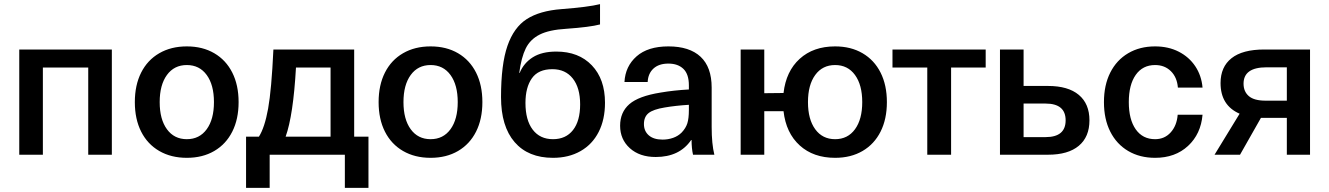

<svg xmlns="http://www.w3.org/2000/svg" viewBox="-20 -747 6418 927"><path d="M406 0V-421H187V0H73V-508H520V0Z M882 -523Q958 -523 1014.5 -490Q1071 -457 1101.5 -396.5Q1132 -336 1132 -254Q1132 -172 1101.5 -111.5Q1071 -51 1014.5 -18Q958 15 882 15Q806 15 749 -18Q692 -51 661.5 -111.5Q631 -172 631 -254Q631 -336 661.5 -396.5Q692 -457 749 -490Q806 -523 882 -523ZM882 -433Q821 -433 786 -385Q751 -337 751 -254Q751 -171 786 -123Q821 -75 882 -75Q943 -75 978 -123Q1013 -171 1013 -254Q1013 -337 978 -385Q943 -433 882 -433Z M1759 160H1645V0H1282V160H1168V-87H1230Q1258 -131 1274.5 -222.5Q1291 -314 1300 -508H1690V-87H1759ZM1409 -421Q1396 -190 1359 -87H1576V-421Z M2059 -523Q2135 -523 2191.5 -490Q2248 -457 2278.5 -396.5Q2309 -336 2309 -254Q2309 -172 2278.5 -111.5Q2248 -51 2191.5 -18Q2135 15 2059 15Q1983 15 1926 -18Q1869 -51 1838.5 -111.5Q1808 -172 1808 -254Q1808 -336 1838.5 -396.5Q1869 -457 1926 -490Q1983 -523 2059 -523ZM2059 -433Q1998 -433 1963 -385Q1928 -337 1928 -254Q1928 -171 1963 -123Q1998 -75 2059 -75Q2120 -75 2155 -123Q2190 -171 2190 -254Q2190 -337 2155 -385Q2120 -433 2059 -433Z M2714 -608Q2631 -603 2585.5 -580Q2540 -557 2518.5 -513.5Q2497 -470 2487 -395H2489Q2509 -443 2552.5 -470.5Q2596 -498 2666 -498Q2774 -498 2837.5 -431.5Q2901 -365 2901 -251Q2901 -170 2870.5 -110Q2840 -50 2783 -17.5Q2726 15 2650 15Q2530 15 2464.5 -61Q2399 -137 2399 -278Q2399 -436 2430 -525.5Q2461 -615 2523.5 -655Q2586 -695 2691 -703Q2821 -713 2877 -727V-629Q2828 -616 2714 -608ZM2517 -250Q2517 -167 2552 -121Q2587 -75 2650 -75Q2712 -75 2746.5 -119Q2781 -163 2781 -243Q2781 -323 2745.5 -368Q2710 -413 2647 -413Q2579 -413 2548 -369Q2517 -325 2517 -250Z M3416 -324V-134Q3416 -52 3429 0H3326Q3319 -31 3319 -71H3317Q3261 11 3146 11Q3068 11 3021 -31.5Q2974 -74 2974 -140Q2974 -205 3018.5 -244Q3063 -283 3169 -300Q3233 -311 3306 -315V-335Q3306 -389 3279.5 -414.5Q3253 -440 3207 -440Q3161 -440 3135 -416Q3109 -392 3107 -351H2995Q2999 -427 3053.5 -475Q3108 -523 3207 -523Q3309 -523 3362.5 -473Q3416 -423 3416 -324ZM3189 -228Q3134 -219 3111.5 -201Q3089 -183 3089 -148Q3089 -114 3112.5 -93.5Q3136 -73 3179 -73Q3206 -73 3230 -81.5Q3254 -90 3271 -107Q3291 -128 3298.5 -151.5Q3306 -175 3306 -216V-241Q3241 -237 3189 -228Z M4012 15Q3907 15 3841 -45Q3775 -105 3763 -210H3670V0H3556V-508H3670V-297L3763 -298Q3775 -403 3841 -463Q3907 -523 4012 -523Q4088 -523 4144.5 -490Q4201 -457 4231.5 -396.5Q4262 -336 4262 -254Q4262 -172 4231.5 -111.5Q4201 -51 4144.5 -18Q4088 15 4012 15ZM4012 -75Q4073 -75 4108 -123Q4143 -171 4143 -254Q4143 -337 4108 -385Q4073 -433 4012 -433Q3951 -433 3916 -385Q3881 -337 3881 -254Q3881 -171 3916 -123Q3951 -75 4012 -75Z M4572 -421V0H4457V-421H4289V-508H4739V-421Z M5040 -332Q5137 -332 5188.5 -289Q5240 -246 5240 -166Q5240 -86 5188.5 -43Q5137 0 5040 0H4808V-508H4922V-332ZM4922 -85H5028Q5125 -85 5125 -166Q5125 -247 5028 -247H4922Z M5786 -324H5667Q5663 -374 5633 -403.5Q5603 -433 5557 -433Q5497 -433 5463.5 -385.5Q5430 -338 5430 -254Q5430 -170 5463.5 -122.5Q5497 -75 5557 -75Q5603 -75 5632.5 -108Q5662 -141 5666 -193H5786Q5778 -100 5716 -42.5Q5654 15 5557 15Q5483 15 5427 -18Q5371 -51 5340.5 -111.5Q5310 -172 5310 -254Q5310 -336 5340.5 -396.5Q5371 -457 5427 -490Q5483 -523 5557 -523Q5621 -523 5671 -497.5Q5721 -472 5751 -427Q5781 -382 5786 -324Z M6305 0H6193V-178H6082H6068L5967 0H5844L5965 -198Q5873 -238 5873 -346Q5873 -424 5926 -466Q5979 -508 6084 -508H6305ZM6095 -422Q5984 -422 5984 -343Q5984 -305 6009.5 -283Q6035 -261 6090 -261H6193V-422Z"/></svg>

Font: CST
Style: Medium
Weight: 500
Version: Version 1.00